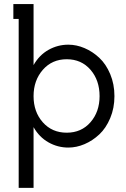

<svg xmlns="http://www.w3.org/2000/svg" viewBox="-20 -699 611 933"><path d="M312 18.1Q260.7 18.1 215.8 -7.1Q170.9 -32.2 143.1 -81.1V213.9H70.8V-606.9H44.9V-679.2H143.1V-382.8Q170.9 -431.6 215.8 -456.8Q260.7 -481.9 312 -481.9Q351.6 -481.9 390.6 -465.3Q429.7 -448.7 462.4 -418.2Q495.1 -387.7 515.6 -338.9Q536.1 -290 536.1 -231.9Q536.1 -173.8 515.6 -125Q495.1 -76.2 462.4 -45.7Q429.7 -15.1 390.6 1.5Q351.6 18.1 312 18.1ZM143.1 -231.9Q143.1 -155.3 188 -104.7Q232.9 -54.2 304.2 -54.2Q375.5 -54.2 419.7 -105Q463.9 -155.8 463.9 -231.9Q463.9 -309.1 419.7 -360.1Q375.5 -411.1 304.2 -411.1Q232.9 -411.1 188 -359.6Q143.1 -308.1 143.1 -231.9Z"/></svg>

Font: Rawengulk
Style: Bold
Weight: 700
Version: Version 0.92